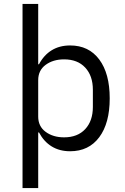

<svg xmlns="http://www.w3.org/2000/svg" viewBox="-20 -760 640 980"><path d="M95 -740H175V-432H179Q204 -479 244 -503.5Q284 -528 338 -528Q433 -528 486.5 -456.5Q540 -385 540 -258Q540 -131 486.5 -59.5Q433 12 338 12Q284 12 244 -12.5Q204 -37 179 -84H175V200H95ZM454 -214V-302Q454 -373 415 -415Q376 -457 307 -457Q251 -457 213 -429Q175 -401 175 -351V-165Q175 -115 213 -87Q251 -59 307 -59Q376 -59 415 -101Q454 -143 454 -214Z"/></svg>

Font: iA Writer Duo V
Style: Regular
Weight: 400
Designer: Mike Abbink, Paul van der Laan, Pieter van Rosmalen, Oliver Reichenstein
Foundry: Information Architects Inc.
Version: Version 2.000